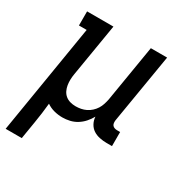

<svg xmlns="http://www.w3.org/2000/svg" viewBox="-171 -658 942 991"><g transform="rotate(30 300.0 -162.5)"><path d="M2 205 109 -446H63V-530H220L168 -217Q165 -200 164.5 -183Q164 -166 166.5 -150Q169 -134 176 -119.5Q183 -105 195 -95Q207 -85 223 -80.5Q239 -76 256 -76Q272 -76 287.5 -79Q303 -82 317.5 -89Q332 -96 344.5 -107.5Q357 -119 365.5 -132.5Q374 -146 379 -161.5Q384 -177 387 -192L443 -530H540L471 -116Q470 -108 471 -100Q472 -92 476.5 -86.5Q481 -81 488.5 -78.5Q496 -76 504 -76H522V8H490Q469 8 447.5 3.5Q426 -1 409.5 -12Q393 -23 383 -41.5Q373 -60 372 -81Q361 -61 345.5 -43.5Q330 -26 310.5 -14Q291 -2 269 3Q247 8 226 8Q200 8 175.5 1.5Q151 -5 131 -19Q128 12 124 42Q120 72 115 102L98 205Z"/></g></svg>

Font: Iosevka Curly Slab MdEx
Style: Italic
Weight: 500
Width: 7
Italic angle: -9°
Monospace: yes
Designer: Belleve Invis
Foundry: Belleve Invis
Version: Version 11.0.0; ttfautohint (v1.8.3)